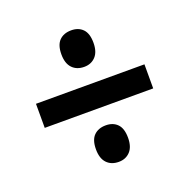

<svg xmlns="http://www.w3.org/2000/svg" viewBox="-98 -701 688 697"><g transform="rotate(-20 246.5 -352.0)"><path d="M247 -465Q218 -465 201 -483Q184 -501 184 -536Q184 -572 201 -589Q218 -606 247 -606Q275 -606 291.5 -589Q308 -572 308 -536Q308 -501 291 -483Q274 -465 247 -465ZM36 -306V-399H455V-306ZM247 -98Q218 -98 201 -116Q184 -134 184 -169Q184 -205 201 -222Q218 -239 247 -239Q275 -239 291.5 -222Q308 -205 308 -169Q308 -134 291 -116Q274 -98 247 -98Z"/></g></svg>

Font: Noto Sans Myanmar UI Condensed SemiBold
Style: Regular
Weight: 600
Width: 3
Designer: Monotype Design Team
Foundry: Monotype Imaging Inc.
Version: Version 2.103; ttfautohint (v1.8.4.7-5d5b)